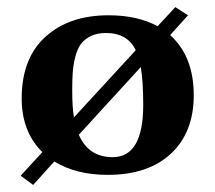

<svg xmlns="http://www.w3.org/2000/svg" viewBox="-20 -482 606 540"><path d="M473.1 -461.9 423.3 -408.2C385.9 -428.7 339.8 -439 285.2 -439C211.3 -439 152.1 -418.8 107.7 -378.4C63.2 -338.1 41 -280.3 41 -205.1C41 -142.6 60.4 -92.3 99.1 -54.2L38.1 12.2L73.2 38.1L132.8 -27.8C173.5 -2.8 223.6 9.8 283.2 9.8C359 9.8 418.3 -10.2 460.9 -50C503.6 -89.9 524.9 -144.5 524.9 -213.9C524.9 -287.1 502.8 -343.6 458.5 -383.3L508.8 -439ZM277.8 -389.2C318.5 -389.2 346.5 -373 361.8 -340.8L188 -151.9C184.7 -171.1 183.1 -196.5 183.1 -228C183.1 -247.9 183.6 -264.7 184.6 -278.6C185.5 -292.4 187.9 -306.8 191.7 -321.8C195.4 -336.8 200.6 -348.8 207.3 -357.9C213.9 -367 223.2 -374.5 235.1 -380.4C247 -386.2 261.2 -389.2 277.8 -389.2ZM376 -293.5C380.5 -266.4 382.8 -231 382.8 -187C382.8 -89 354.2 -40 296.9 -40C251.6 -40 219.9 -61 201.7 -103Z"/></svg>

Font: Linux Biolinum G
Style: Bold
Weight: 700
Designer: Philipp H. Poll
Foundry: Philipp H. Poll
Version: Version 1.1.0